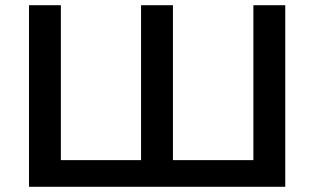

<svg xmlns="http://www.w3.org/2000/svg" viewBox="-20 -715 1215 735"><path d="M91 0V-695H213V-102H520V-695H642V-102H950V-695H1072V0Z"/></svg>

Font: Coval
Style: Bold
Weight: 700
Foundry: Context Ltd
Version: Version 001.000